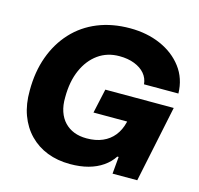

<svg xmlns="http://www.w3.org/2000/svg" viewBox="-107 -852 1012 976"><g transform="rotate(15 398.5 -364.0)"><path d="M343 9Q277 9 223 -12Q169 -33 129.5 -73.5Q90 -114 69 -171Q48 -228 49 -300Q49 -398 78 -478Q107 -558 161 -616.5Q215 -675 291 -706Q367 -737 461 -737Q550 -737 622 -705.5Q694 -674 737.5 -616.5Q781 -559 783 -480H602Q599 -512 579 -535.5Q559 -559 524.5 -572.5Q490 -586 445 -586Q381 -586 333.5 -552Q286 -518 259 -457Q232 -396 232 -313Q231 -271 242 -238.5Q253 -206 274 -184Q295 -162 324 -150.5Q353 -139 391 -139Q438 -139 474 -154.5Q510 -170 533.5 -199.5Q557 -229 567 -270L572 -291L587 -275H391L419 -403H779L695 0H565L573 -90H566Q546 -59 513.5 -36.5Q481 -14 438.5 -2.5Q396 9 343 9Z"/></g></svg>

Font: Mona Sans ExtraLight ExtraBold
Style: Italic
Weight: 800
Italic angle: -11.6951°
Version: Version 2.000